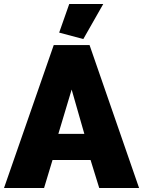

<svg xmlns="http://www.w3.org/2000/svg" viewBox="-22 -934 711 954"><path d="M491 -914H322L272 -772L392 -740ZM-2 0H197L239 -139H428L471 0H669L423 -710H245ZM268 -269 334 -489 397 -269Z"/></svg>

Font: Raleway Black
Style: Regular
Weight: 900
Designer: Matt McInerney, Pablo Impallari, Rodrigo Fuenzalida
Foundry: Matt McInerney, Pablo Impallari, Rodrigo Fuenzalida
Version: Version 3.000g; ttfautohint (v1.5) -l 8 -r 28 -G 28 -x 14 -D